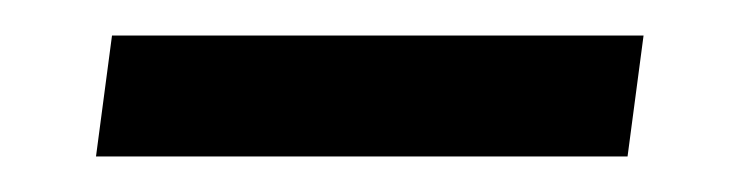

<svg xmlns="http://www.w3.org/2000/svg" viewBox="-20 -274 414 108"><path d="M34 -186 43 -254H342L333 -186Z"/></svg>

Font: Ysabeau Infant Medium
Style: Italic
Weight: 500
Italic angle: -12°
Designer: Christian Thalmann (Catharsis Fonts)
Version: Version 2.001;gftools[0.9.30]; featfreeze: ss01,ss02,lnum